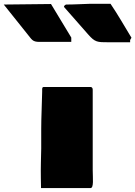

<svg xmlns="http://www.w3.org/2000/svg" viewBox="-189 -962 701 994"><path d="M180 -745.1V-767.6L75.1 -941.2L-169.5 -938.5L-48.5 -787.1C-24.1 -757.8 -22.1 -745.1 15 -745.1ZM142.1 -926.3 267.9 -783.2C303.1 -743.2 314.8 -743.2 371.4 -743.2H484.7V-754.9C487.7 -758.8 488.6 -762.7 491.6 -766.6C455.5 -825.9 421.8 -885.7 383.2 -942.4H278.7C238.6 -941.4 195.7 -938.5 153.7 -938.5C147.8 -937.5 142.1 -931.2 142.1 -926.3ZM22.5 -41C22.5 -26.4 23.4 -2.9 23.4 11.7H279.3C297.9 11.7 291 -40 291 -82V-498C291 -508.8 284.2 -511.7 279.3 -511.7H37.1C31.2 -511.7 29.3 -506.8 29.3 -500V-487.3C28.3 -423.8 24.4 -356.4 24.4 -294.9V-193.4C23.4 -143.6 21.5 -92.8 22.5 -41Z"/></svg>

Font: Bowlby One SC
Style: Regular
Weight: 400
Width: 1
Version: Version 1.2